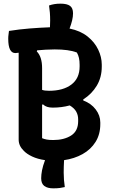

<svg xmlns="http://www.w3.org/2000/svg" viewBox="-20 -869 640 1049"><path d="M205 105Q205 86 209.5 62Q214 38 226 6Q185 0 155.5 -14Q126 -28 110 -45Q82 -72 82 -106V-581Q69 -579 64 -579Q25 -579 25 -657Q25 -670 26.5 -680Q28 -690 29 -700Q86 -709 142.5 -713.5Q199 -718 253 -720Q254 -739 254 -757Q254 -780 252.5 -799.5Q251 -819 248 -839Q262 -844 277 -846.5Q292 -849 311 -849Q346 -849 362.5 -837Q379 -825 379 -796Q379 -778 374 -757Q369 -736 360 -713Q419 -701 458 -670Q497 -639 516.5 -598Q536 -557 536 -516V-505Q536 -446 508.5 -400.5Q481 -355 435 -326V-320Q478 -304 503 -271Q528 -238 528 -200V-191Q528 -135 502 -93.5Q476 -52 431 -27Q386 -2 330 6Q329 24 328.5 41Q328 58 328 74Q328 114 334 153Q322 156 307.5 158Q293 160 271 160Q239 160 222 147Q205 134 205 105ZM210 -497V-378Q223 -373 248 -373Q325 -373 370 -407Q415 -441 415 -506V-515Q415 -536 411.5 -552Q408 -568 400 -582Q377 -591 347 -595Q317 -599 279 -599Q253 -599 229 -597.5Q205 -596 183 -594L181 -588Q210 -559 210 -497ZM210 -114Q222 -109 235.5 -106.5Q249 -104 271 -104Q330 -104 368.5 -128.5Q407 -153 407 -207V-217Q407 -240 396.5 -259Q386 -278 361 -293Q317 -281 268 -281Q233 -281 216 -298H210Z"/></svg>

Font: Recursive Mn Csl St SmB
Style: Regular
Weight: 600
Monospace: yes
Version: Version 1.079;hotconv 1.0.112;makeotfexe 2.5.65598; ttfautoh